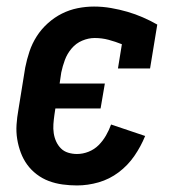

<svg xmlns="http://www.w3.org/2000/svg" viewBox="-20 -558 540 586"><path d="M215 8Q193 8 171 5Q149 2 129 -5.5Q109 -13 92 -26Q75 -39 63 -55.5Q51 -72 43.5 -92Q36 -112 32.5 -133.5Q29 -155 30.5 -177.5Q32 -200 36 -222L57 -352Q62 -377 70 -401Q78 -425 92 -447Q106 -469 126 -487Q146 -505 169 -516.5Q192 -528 217 -533Q242 -538 267 -538Q293 -538 319 -533.5Q345 -529 369 -522Q393 -515 416 -505Q439 -495 460 -483L438 -349H340L352 -423Q332 -431 311.5 -436.5Q291 -442 269 -442Q250 -442 231 -434Q212 -426 198.5 -410Q185 -394 178 -375Q171 -356 167 -337L162 -303H300L287 -227H149L146 -207Q144 -193 143 -179Q142 -165 144 -151.5Q146 -138 151.5 -126Q157 -114 166 -105Q175 -96 188 -92Q201 -88 215 -88Q233 -88 250.5 -95Q268 -102 281 -115Q294 -128 303.5 -144.5Q313 -161 319 -178L423 -143Q410 -111 390 -82Q370 -53 342 -32Q314 -11 281 -1.5Q248 8 215 8Z"/></svg>

Font: Iosevka Slab
Style: Bold Italic
Weight: 700
Italic angle: -9°
Monospace: yes
Designer: Belleve Invis
Foundry: Belleve Invis
Version: Version 11.1.0; ttfautohint (v1.8.3)